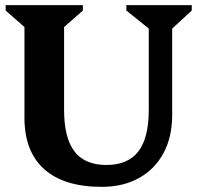

<svg xmlns="http://www.w3.org/2000/svg" viewBox="-20 -710 767 746"><path d="M558 -599 471 -669V-690H725V-669L649 -599V-264Q649 -178 615.5 -115.5Q582 -53 520.5 -18.5Q459 16 375 16Q229 16 152 -52.5Q75 -121 75 -253V-605L2 -669V-690H302V-669L229 -605V-283Q229 -174 269.5 -121.5Q310 -69 393 -69Q477 -69 517.5 -121.5Q558 -174 558 -283Z"/></svg>

Font: Platypi Light SemiBold
Style: Regular
Weight: 600
Version: Version 1.200